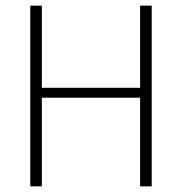

<svg xmlns="http://www.w3.org/2000/svg" viewBox="-20 -659 643 679"><path d="M128 -639V0H87V-639ZM516.5 -639V0H475.5V-639ZM110 -313.5V-348.5H494V-313.5Z"/></svg>

Font: Anek Kannada Medium ExtraLight
Style: Regular
Weight: 250
Version: Version 1.003